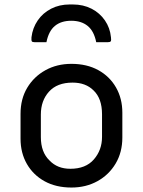

<svg xmlns="http://www.w3.org/2000/svg" viewBox="-20 -829 640 860"><path d="M299 -736Q254 -736 226 -713Q198 -690 188 -640H135Q125 -640 122.5 -644Q120 -648 121 -662Q126 -704 149 -737.5Q172 -771 209 -790Q246 -809 292 -809H306Q353 -809 390 -790Q427 -771 450 -737.5Q473 -704 477 -662Q479 -648 476 -644Q473 -640 463 -640H411Q401 -690 372.5 -713Q344 -736 299 -736ZM300 -543Q369 -543 420 -515Q471 -487 499.5 -437.5Q528 -388 528 -324V-213Q528 -147 498 -96.5Q468 -46 416.5 -17.5Q365 11 300 11Q231 11 180 -17Q129 -45 100.5 -94.5Q72 -144 72 -208V-319Q72 -386 102 -436Q132 -486 183.5 -514.5Q235 -543 300 -543ZM305 -459Q236 -459 199.5 -418.5Q163 -378 163 -316V-215Q163 -147 202 -110Q237 -73 295 -73Q364 -73 400.5 -115Q437 -157 437 -216V-317Q437 -388 399 -424Q364 -459 305 -459Z"/></svg>

Font: Recursive Sn Lnr St
Style: Regular
Weight: 400
Version: Version 1.079;hotconv 1.0.112;makeotfexe 2.5.65598; ttfautoh